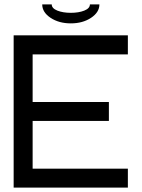

<svg xmlns="http://www.w3.org/2000/svg" viewBox="-20 -859 648 879"><path d="M565.4 -609.9H129.4V-392.1H478.5V-305.2H129.4V-86.9H565.4V0H42.5V-697.3H565.4ZM304.2 -752Q250 -752 211.7 -777.3Q173.3 -802.7 173.3 -838.9H216.8Q216.8 -820.8 242.4 -810.5Q268.1 -800.3 304.2 -800.3Q340.3 -800.3 366 -810.5Q391.6 -820.8 391.6 -838.9H435.1Q435.1 -802.7 396.7 -777.3Q358.4 -752 304.2 -752Z"/></svg>

Font: Qaz
Style: Regular
Weight: 400
Designer: GGBotNet
Foundry: f0n7
Version: 0.70